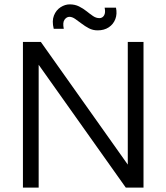

<svg xmlns="http://www.w3.org/2000/svg" viewBox="-20 -859 762 879"><path d="M85 0V-667H167L583 -80L565 -52V-667H637V0H556L124 -609L157 -640V0ZM272 -727H226Q217 -763 227 -788Q237 -813 257.5 -826Q278 -839 299 -839Q323 -839 342 -829.5Q361 -820 376.5 -807.5Q392 -795 406 -785.5Q420 -776 435 -776Q449 -776 456.5 -788.5Q464 -801 459 -824H511Q517 -795 508 -771.5Q499 -748 478 -734Q457 -720 427 -720Q405 -720 387 -729.5Q369 -739 353.5 -751Q338 -763 324 -772.5Q310 -782 298 -782Q285 -782 275.5 -769Q266 -756 272 -727Z"/></svg>

Font: Maven Pro
Style: Regular
Weight: 400
Designer: Joe Prince
Foundry: Joe Prince
Version: Version 2.103